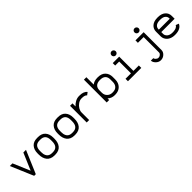

<svg xmlns="http://www.w3.org/2000/svg" viewBox="365 -2293 4071 4071"><g transform="rotate(-45 2400.5 -258.0)"><path d="M276.4 12.2 58.1 -500H137.7L300.8 -117.7L463.9 -500H543.5L325.2 12.2Z M1136.7 -274.4V-234.4Q1136.7 -180.7 1123 -136.5Q1109.4 -92.3 1082.5 -58.6Q1055.7 -24.9 1012 -6.3Q968.3 12.2 911.1 12.2H886.2Q830.1 12.2 786.9 -6.8Q743.7 -25.9 717 -59.8Q690.4 -93.8 677 -137.9Q663.6 -182.1 663.6 -234.9V-273.9Q663.6 -381.3 720.2 -446.5Q776.9 -511.7 885.3 -511.7H913.1Q1022.5 -511.7 1079.6 -447Q1136.7 -382.3 1136.7 -274.4ZM913.1 -438.5H885.3Q736.8 -438.5 736.8 -273.9V-234.9Q736.8 -207.5 740.7 -183.8Q744.6 -160.2 755.1 -137Q765.6 -113.8 782 -97.4Q798.3 -81.1 825 -71Q851.6 -61 886.2 -61H911.1Q1063.5 -61 1063.5 -234.4V-274.4Q1063.5 -438.5 913.1 -438.5Z M1736.8 -274.4V-234.4Q1736.8 -180.7 1723.1 -136.5Q1709.5 -92.3 1682.6 -58.6Q1655.8 -24.9 1612.1 -6.3Q1568.4 12.2 1511.2 12.2H1486.3Q1430.2 12.2 1387 -6.8Q1343.8 -25.9 1317.1 -59.8Q1290.5 -93.8 1277.1 -137.9Q1263.7 -182.1 1263.7 -234.9V-273.9Q1263.7 -381.3 1320.3 -446.5Q1377 -511.7 1485.4 -511.7H1513.2Q1622.6 -511.7 1679.7 -447Q1736.8 -382.3 1736.8 -274.4ZM1513.2 -438.5H1485.4Q1336.9 -438.5 1336.9 -273.9V-234.9Q1336.9 -207.5 1340.8 -183.8Q1344.7 -160.2 1355.2 -137Q1365.7 -113.8 1382.1 -97.4Q1398.4 -81.1 1425 -71Q1451.7 -61 1486.3 -61H1511.2Q1663.6 -61 1663.6 -234.4V-274.4Q1663.6 -438.5 1513.2 -438.5Z M2157.2 -439H2145Q2092.8 -439 2043.5 -405Q1994.1 -371.1 1965.6 -322.5Q1937 -273.9 1937 -229.5V0H1863.8V-500H1937V-407.2Q1978 -455.1 2032.5 -483.6Q2086.9 -512.2 2145 -512.2H2157.2Q2284.7 -512.2 2335 -443.8L2276.4 -399.9Q2247.1 -439 2157.2 -439Z M2537.1 -218.3Q2537.1 -150.9 2582.8 -106Q2628.4 -61 2694.8 -61H2707Q2786.1 -61 2825 -104.5Q2863.8 -147.9 2863.8 -218.3V-291.5Q2863.8 -362.8 2824 -400.9Q2784.2 -439 2707 -439H2694.8Q2617.7 -439 2577.4 -400.6Q2537.1 -362.3 2537.1 -291.5ZM2694.8 -512.2H2707Q2818.4 -512.2 2877.7 -450.7Q2937 -389.2 2937 -291.5V-218.3Q2937 -115.7 2875.7 -51.8Q2814.5 12.2 2707 12.2H2694.8Q2602.5 12.2 2537.1 -48.3V0H2463.9V-683.6H2537.1V-462.9Q2597.2 -512.2 2694.8 -512.2Z M3144.5 -500H3337.9V-73.2H3500.5V0H3100.6V-73.2H3264.6V-426.8H3144.5ZM3304.2 -696.3Q3330.1 -696.3 3348.9 -677.7Q3367.7 -659.2 3367.7 -633.3Q3367.7 -607.4 3348.9 -588.9Q3330.1 -570.3 3304.2 -570.3Q3277.8 -570.3 3259.8 -588.6Q3241.7 -606.9 3241.7 -633.3Q3241.7 -659.7 3259.8 -678Q3277.8 -696.3 3304.2 -696.3Z M3911.6 106.9Q3944.3 106.9 3971.2 84.7Q3998 62.5 3998 33.7V-426.8H3825.7V-500H4071.3V33.7Q4071.3 93.3 4023.2 136.7Q3975.1 180.2 3911.6 180.2Q3850.1 180.2 3801.8 133.1Q3753.4 85.9 3753.4 34.2H3826.7Q3826.7 56.2 3853.5 81.5Q3880.4 106.9 3911.6 106.9ZM3992.7 -696.3Q4018.6 -696.3 4037.4 -677.7Q4056.2 -659.2 4056.2 -633.3Q4056.2 -607.4 4037.4 -588.9Q4018.6 -570.3 3992.7 -570.3Q3966.3 -570.3 3948.2 -588.6Q3930.2 -606.9 3930.2 -633.3Q3930.2 -659.7 3948.2 -678Q3966.3 -696.3 3992.7 -696.3Z M4337.4 -237.3V-179.2Q4337.4 -159.2 4346.9 -139.2Q4356.4 -119.1 4374.5 -101.3Q4392.6 -83.5 4424.1 -72.3Q4455.6 -61 4495.1 -61H4507.3Q4518.6 -61 4529.3 -61.5Q4540 -62 4562 -65.7Q4584 -69.3 4600.8 -75.4Q4617.7 -81.5 4634.5 -95Q4651.4 -108.4 4658.2 -126.5L4726.6 -100.1Q4706.1 -47.4 4650.1 -17.6Q4594.2 12.2 4507.3 12.2H4495.1Q4441.9 12.2 4397.2 -4.4Q4352.5 -21 4324 -48.1Q4295.4 -75.2 4279.8 -109.1Q4264.2 -143.1 4264.2 -179.2V-321.8Q4264.2 -405.8 4325.2 -459Q4386.2 -512.2 4495.1 -512.2H4507.3Q4616.2 -512.2 4676.8 -459Q4737.3 -405.8 4737.3 -321.8V-237.3ZM4664.1 -310.5V-321.8Q4664.1 -374.5 4624.8 -406.7Q4585.4 -439 4507.3 -439H4495.1Q4417 -439 4377.2 -406.7Q4337.4 -374.5 4337.4 -321.8V-310.5Z"/></g></svg>

Font: Anka/Coder
Style: Regular
Weight: 400
Monospace: yes
Version: Version 001.100